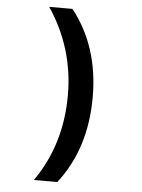

<svg xmlns="http://www.w3.org/2000/svg" viewBox="-59 -760 718 971"><g transform="rotate(5 300.0 -274.5)"><path d="M151 -714Q284 -516 284 -277Q284 -26 150 165H269Q410 -16 410 -278Q410 -536 269 -714Z"/></g></svg>

Font: Noto Sans Mono UI
Style: Bold
Weight: 700
Designer: Monotype Design team
Foundry: Monotype Imaging Inc.
Version: 1.000